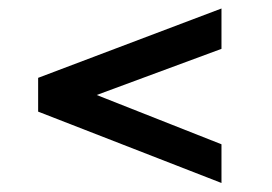

<svg xmlns="http://www.w3.org/2000/svg" viewBox="-20 -504 624 441"><path d="M488.7 -172.6 202.1 -285.8 488.7 -391.8V-484.5L67.6 -325.2V-247.6L488.7 -83.7Z"/></svg>

Font: Saysettha
Style: Regular
Weight: 400
Designer: John M. Durdin
Foundry: Lao Script for Windows
Version: Version 2.201